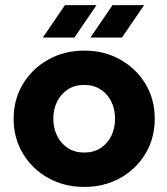

<svg xmlns="http://www.w3.org/2000/svg" viewBox="-20 -724 659 756"><path d="M311.7 12Q233 12 170.2 -23Q107.3 -58 70.5 -119Q33.7 -179.9 33.7 -256.3Q33.7 -332.7 70.5 -393.5Q107.3 -454.3 170.3 -489.5Q233.3 -524.7 312 -524.7Q390.7 -524.7 453.3 -489.5Q516 -454.3 552.7 -393.8Q589.3 -333.3 589.3 -256.1Q589.3 -179.7 552.7 -118.8Q516 -58 453.2 -23Q390.3 12 311.7 12ZM311.6 -123.3Q348.7 -123.3 376 -141Q403.3 -158.7 418.2 -188.8Q433 -218.8 433 -256.6Q433 -294.3 418.2 -324.3Q403.3 -354.3 376 -372Q348.7 -389.7 311.7 -389.7Q274.7 -389.7 247.3 -372Q220 -354.4 205 -324.4Q190 -294.5 190 -256.7Q190 -219 205 -188.9Q220 -158.7 247.3 -141Q274.6 -123.3 311.6 -123.3ZM336 -576.3 423 -703.7H547.3L460.3 -576.3ZM148.7 -576.3 235.7 -703.7H360L273 -576.3Z"/></svg>

Font: MuseoModerno Thin
Style: Regular
Weight: 100
Designer: Pablo Cosgaya, Héctor Gatti, Marcela Romero, and the Authors of The MuseoModerno Project.
Foundry: Omnibus-Type Team
Version: Version 1.003